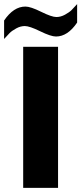

<svg xmlns="http://www.w3.org/2000/svg" viewBox="-53 -916 396 936"><path d="M60 -688H230V0H60ZM220 -738Q195 -738 143 -763.5Q91 -789 68 -789Q47 -789 26 -777.5Q5 -766 -6 -755Q-17 -744 -33 -726V-816Q13 -884 71 -884Q96 -884 147.5 -858.5Q199 -833 222 -833Q243 -833 264 -844.5Q285 -856 296 -867Q307 -878 323 -896V-806Q277 -738 220 -738Z"/></svg>

Font: Roundo
Style: Bold
Weight: 700
Designer: Namrata Goyal (Gurmukhi), Shiva Nallaperumal (Latin)
Foundry: Indian Type Foundry
Version: Version 1.000;PS 1.0;hotconv 1.0.88;makeotf.lib2.5.647800